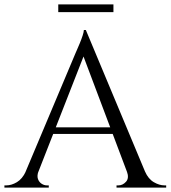

<svg xmlns="http://www.w3.org/2000/svg" viewBox="-30 -850 773 870"><path d="M359 -714 655 -6H570L339 -619ZM144 -73Q137 -53 142 -39Q147 -25 158.5 -17.5Q170 -10 182 -10H191V0H-10V-10Q-10 -10 -5.5 -10Q-1 -10 -1 -10Q22 -10 46.5 -24.5Q71 -39 87 -73ZM359 -714 368 -644 117 -3H57L313 -611Q313 -611 318.5 -623.5Q324 -636 331.5 -654Q339 -672 344.5 -689Q350 -706 350 -714ZM500 -273V-243H187V-273ZM545 -73H627Q642 -39 667 -24.5Q692 -10 715 -10Q715 -10 719 -10Q723 -10 723 -10V0H498V-10H507Q526 -10 541 -26.5Q556 -43 545 -73ZM234 -830H484V-795H234Z"/></svg>

Font: Cinzel
Style: Regular
Weight: 400
Designer: Natanael Gama
Version: Version 2.000